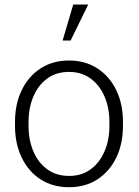

<svg xmlns="http://www.w3.org/2000/svg" viewBox="-20 -800 602 831"><path d="M279.3 10.3Q208 10.3 155.5 -23.7Q103 -57.6 74 -117.9Q44.9 -178.2 44.9 -255.9V-272Q44.9 -349.6 74 -409.7Q103 -469.7 155.5 -503.9Q208 -538.1 278.3 -538.1Q349.1 -538.1 401.6 -503.9Q454.1 -469.7 483.2 -409.9Q512.2 -350.1 512.2 -272V-255.9Q512.2 -177.7 483.2 -117.7Q454.1 -57.6 401.6 -23.7Q349.1 10.3 279.3 10.3ZM279.3 -38.6Q333.5 -38.6 372.6 -67.4Q411.6 -96.2 432.6 -145.5Q453.6 -194.8 453.6 -255.9V-272Q453.6 -332.5 432.6 -381.8Q411.6 -431.2 372.3 -460Q333 -488.8 278.3 -488.8Q223.6 -488.8 184.3 -460Q145 -431.2 124.3 -381.8Q103.5 -332.5 103.5 -272V-255.9Q103.5 -194.3 124.3 -145.3Q145 -96.2 184.3 -67.4Q223.6 -38.6 279.3 -38.6ZM251 -624.5 296.9 -780.3H361.8L285.6 -624.5Z"/></svg>

Font: Roboto Slab LO Light
Style: Regular
Weight: 300
Designer: Google
Version: Version 2.000